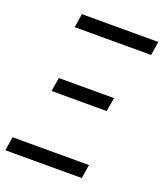

<svg xmlns="http://www.w3.org/2000/svg" viewBox="-136 -826 781 916"><g transform="rotate(20 254.5 -367.5)"><path d="M110 -665 121 -735H509L498 -665ZM390 -341H110L122 -411H402ZM0 0 11 -70H399L388 0Z"/></g></svg>

Font: Iosevka
Style: Italic
Weight: 400
Italic angle: -9°
Monospace: yes
Designer: Belleve Invis
Foundry: Belleve Invis
Version: Version 32.5.0; ttfautohint (v1.8.4)